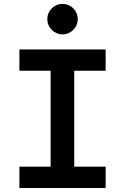

<svg xmlns="http://www.w3.org/2000/svg" viewBox="-20 -941 626 961"><path d="M77.1 0H508.8V-106.9H351.6V-586.9H508.8V-693.4H77.1V-586.9H233.4V-106.9H77.1ZM293 -769C335 -769 369.1 -803.2 369.1 -845.2C369.1 -887.7 335 -921.4 293 -921.4C251 -921.4 216.8 -887.7 216.8 -845.2C216.8 -803.2 251 -769 293 -769Z"/></svg>

Font: Cascadia Code NF SemiBold
Style: Regular
Weight: 600
Monospace: yes
Designer: Aaron Bell
Foundry: Saja Typeworks
Version: Version 2404.023